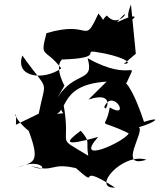

<svg xmlns="http://www.w3.org/2000/svg" viewBox="-20 -796 721 868"><path d="M271 -408C284 -388 220 -488 260 -527C459 -533 349 -571 414 -561C520 -546 593 -509 540 -507L594 -553L572 -776C515 -630 678 -777 509 -695C587 -793 524 -654 463 -726C406 -678 494 -653 425 -735C355 -585 397 -708 190 -646C160 -530 181 -584 257 -487C177 -430 46 -446 81 -545C205 -370 188 -450 155 -282L52 -232L53 -272C47 -295 38 -263 110 -204C167 -51 126 -65 58 -38C171 -90 213 -5 120 -46C230 -13 204 -63 323 -36C443 70 309 -70 500 52C391 58 533 -108 642 -74C509 -31 636 -200 608 -221C685 -243 715 -272 631 -245C569 -432 536 -423 552 -421C605 -541 581 -417 376 -533C409 -420 319 -479 240 -355ZM380 -346C512 -390 453 -275 452 -314C491 -399 574 -254 476 -310C458 -199 411 -268 562 -193C541 -154 309 -49 424 -177C263 -132 275 -153 345 -205C392 -151 367 -161 379 -92C222 -188 306 -115 266 -331C230 -268 322 -291 200 -278C303 -262 224 -412 462 -427Z"/></svg>

Font: Asimov Silicon
Style: Regular
Weight: 400
Designer: Google
Version: Version 2.000980; 2014